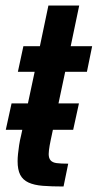

<svg xmlns="http://www.w3.org/2000/svg" viewBox="-20 -678 355 698"><path d="M1 -206 22 -302H267L246 -206ZM211 0Q167 0 135.5 -2.5Q104 -5 83.5 -14.5Q63 -24 53.5 -42.5Q44 -61 44 -92Q44 -104 45.5 -118.5Q47 -133 49.5 -150Q52 -167 57 -187L106 -417H45L65 -510H125L156 -658H268L237 -510H315L296 -417H217L164 -167Q162 -158 160.5 -149Q159 -140 158 -132Q157 -124 157 -118Q157 -103 164 -95Q171 -87 186 -85Q201 -83 228 -83Z"/></svg>

Font: Saira Condensed SemiBold
Style: Italic
Weight: 600
Width: 3
Italic angle: -12°
Designer: Hector Gatti with collaboration of the Omnibus-Type team
Foundry: Omnibus-Type
Version: Version 1.101